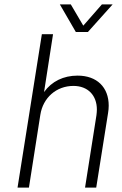

<svg xmlns="http://www.w3.org/2000/svg" viewBox="-20 -856 558 876"><path d="M381 -710 494 -836H445L360 -739L303 -836H253L326 -710ZM334 -511C270 -511 216 -485 181 -436L222 -700H171L60 0H112L164 -332C176 -410 237 -464 315 -464C381 -464 422 -421 422 -356C422 -348 421 -339 420 -330L368 0H419L473 -340C475 -352 476 -363 476 -374C476 -458 422 -511 334 -511Z"/></svg>

Font: Arthouse Owned Light
Style: Italic
Weight: 300
Italic angle: -10°
Designer: Jeremy Tribby
Foundry: Tribby Type
Version: Version 1.000;PS 001.000;hotconv 1.0.88;makeotf.lib2.5.64775